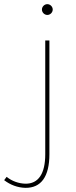

<svg xmlns="http://www.w3.org/2000/svg" viewBox="-113 -712 368 925"><path d="M115 -692C101 -692 89 -680 89 -666C89 -652 101 -640 115 -640C129 -640 141 -652 141 -666C141 -680 129 -692 115 -692ZM125 31V-517H105V31C105 125 72 174 9 173C-23 172 -55 161 -81 140L-93 156C-63 179 -28 192 9 193C85 194 125 139 125 31Z"/></svg>

Font: Montserrat Thin
Style: Regular
Weight: 250
Designer: Julieta Ulanovsky
Foundry: Julieta Ulanovsky
Version: Version 4.000